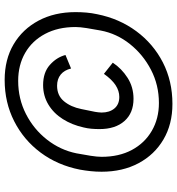

<svg xmlns="http://www.w3.org/2000/svg" viewBox="12 -760 760 824"><g transform="rotate(-90 392.0 -348.0)"><path d="M362 -46Q439 -46 504.5 -80Q570 -114 615 -170.5Q660 -227 673 -296Q679 -328 683.5 -356.5Q688 -385 688 -404Q688 -479 658.5 -534.5Q629 -590 577 -620Q525 -650 457 -650Q380 -650 314.5 -616.5Q249 -583 204.5 -526Q160 -469 146 -400Q140 -368 135.5 -339.5Q131 -311 131 -292Q131 -217 160.5 -162Q190 -107 242.5 -76.5Q295 -46 362 -46ZM358 12Q271 12 205.5 -26.5Q140 -65 103.5 -133.5Q67 -202 67 -292Q67 -316 69.5 -339.5Q72 -363 76 -385Q95 -481 149 -553.5Q203 -626 283.5 -667Q364 -708 461 -708Q549 -708 614 -669.5Q679 -631 715.5 -562.5Q752 -494 752 -404Q752 -380 750 -357Q748 -334 743 -311Q724 -216 670 -143Q616 -70 536 -29Q456 12 358 12ZM380 -155Q319 -155 284.5 -194Q250 -233 250 -301Q250 -319 251.5 -336Q253 -353 257 -369Q268 -419 293 -458.5Q318 -498 355.5 -520.5Q393 -543 439 -543Q493 -543 525.5 -514Q558 -485 568 -447L510 -423Q503 -452 484 -467.5Q465 -483 436 -483Q394 -483 369.5 -453.5Q345 -424 336 -379L324 -320Q323 -313 322 -306Q321 -299 321 -292Q321 -258 338.5 -237Q356 -216 388 -216Q414 -216 438.5 -232Q463 -248 487 -282L535 -244Q510 -206 470 -180.5Q430 -155 380 -155Z"/></g></svg>

Font: IBM Plex Sans
Style: Italic
Weight: 400
Italic angle: -11.31°
Designer: Mike Abbink, Paul van der Laan, Pieter van Rosmalen
Foundry: Bold Monday
Version: Version 3.201